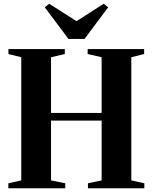

<svg xmlns="http://www.w3.org/2000/svg" viewBox="-20 -1005 815 1025"><path d="M93.5 -42V-699.5L25 -716.5V-743H326V-716.5L252.5 -699.5V-402H522.5V-699.5L448 -716.5V-743H749.5V-716.5L681 -699.5V-42L750.5 -26.5V0H449.5V-26.5L522.5 -42V-361H252.5V-42L328.5 -26.5V0H24.5V-26.5ZM345.5 -797 219 -966 242.5 -985 388.5 -892 534 -985 557.5 -966 431 -797Z"/></svg>

Font: Merriweather 120pt
Style: Bold
Weight: 700
Designer: Eben Sorkin
Foundry: Eben Sorkin
Version: Version 2.100